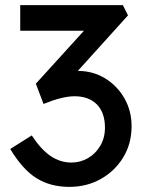

<svg xmlns="http://www.w3.org/2000/svg" viewBox="-20 -720 569 750"><path d="M251 10Q177 10 122.5 -24Q68 -58 20 -138L104 -191Q141 -135 178.5 -110Q216 -85 259 -85Q294 -85 324 -102.5Q354 -120 372 -151Q390 -182 390 -221Q390 -280 358.5 -312Q327 -344 271 -344Q224 -344 150 -314L120 -393L308 -600H59V-700H460L480 -660L284 -443Q343 -443 390.5 -414Q438 -385 466 -336Q494 -287 494 -227Q494 -159 461.5 -105.5Q429 -52 374 -21Q319 10 251 10Z"/></svg>

Font: Lexend Deca
Style: Regular
Weight: 400
Designer: Bonnie Shaver-Troup, Thomas Jockin
Foundry: Lexend
Version: Version 1.008; ttfautohint (v1.8.4.7-5d5b)